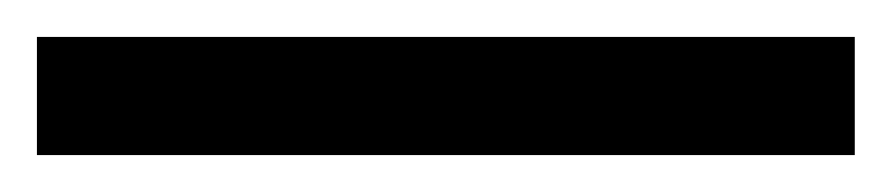

<svg xmlns="http://www.w3.org/2000/svg" viewBox="-24 -844 483 104"><path d="M439 -760V-824H-4V-760Z"/></svg>

Font: Noto Sans Lao Looped ExtraCondensed
Style: Regular
Weight: 400
Width: 2
Designer: Mark Frömberg, Ben Mitchell
Foundry: The Fontpad Ltd
Version: Version 1.003